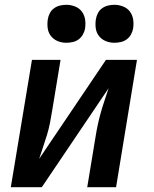

<svg xmlns="http://www.w3.org/2000/svg" viewBox="-20 -779 640 799"><path d="M25 0 113 -530H232L197 -318Q193 -293 188 -267.5Q183 -242 175.5 -217.5Q168 -193 159.5 -168Q151 -143 143 -118L421 -530H550L463 0H343L378 -212Q382 -237 387.5 -262.5Q393 -288 400 -312.5Q407 -337 415.5 -362Q424 -387 432 -412L154 0ZM456 -601Q437 -601 420 -608Q403 -615 392 -629Q381 -643 378.5 -661.5Q376 -680 379 -699Q381 -712 387.5 -724.5Q394 -737 405.5 -745Q417 -753 430 -756Q443 -759 456 -759Q475 -759 492.5 -752Q510 -745 520.5 -731Q531 -717 534 -698.5Q537 -680 534 -661Q532 -648 525 -635.5Q518 -623 507 -615Q496 -607 482.5 -604Q469 -601 456 -601ZM256 -601Q237 -601 220 -608Q203 -615 192 -629Q181 -643 178.5 -661.5Q176 -680 179 -699Q181 -712 187.5 -724.5Q194 -737 205.5 -745Q217 -753 230 -756Q243 -759 256 -759Q275 -759 292.5 -752Q310 -745 320.5 -731Q331 -717 334 -698.5Q337 -680 334 -661Q332 -648 325 -635.5Q318 -623 307 -615Q296 -607 282.5 -604Q269 -601 256 -601Z"/></svg>

Font: Iosevka Curly Extended Oblique
Style: Bold
Weight: 700
Width: 7
Italic angle: -9°
Monospace: yes
Designer: Belleve Invis
Foundry: Belleve Invis
Version: Version 11.1.0; ttfautohint (v1.8.3)